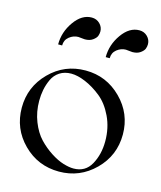

<svg xmlns="http://www.w3.org/2000/svg" viewBox="-109 -801 737 881"><g transform="rotate(15 259.5 -361.0)"><path d="M345 -563H326Q326 -622 361.5 -672Q397 -722 444 -722Q467 -722 482.5 -706.5Q498 -691 498 -670Q498 -659 494 -648.5Q490 -638 475.5 -627.5Q461 -617 438 -617Q433 -617 422 -618.5Q411 -620 407 -620Q384 -620 364.5 -604.5Q345 -589 345 -563ZM119 -563H100Q100 -622 135.5 -672Q171 -722 218 -722Q241 -722 256.5 -706.5Q272 -691 272 -670Q272 -659 268 -648.5Q264 -638 249.5 -627.5Q235 -617 212 -617Q207 -617 196 -618.5Q185 -620 181 -620Q158 -620 138.5 -604.5Q119 -589 119 -563ZM254 -480Q353 -480 423.5 -409.5Q494 -339 494 -240Q494 -140 423.5 -70Q353 0 254 0Q154 0 84 -70Q14 -140 14 -240Q14 -339 84 -409.5Q154 -480 254 -480ZM83 -291Q83 -238 101 -192.5Q119 -147 146 -118.5Q173 -90 205.5 -69Q238 -48 266 -39.5Q294 -31 315 -31Q371 -31 397.5 -79Q424 -127 424 -189Q424 -253 399 -305.5Q374 -358 337 -387.5Q300 -417 262 -433Q224 -449 194 -449Q162 -449 139 -434Q116 -419 104.5 -394Q93 -369 88 -343.5Q83 -318 83 -291Z"/></g></svg>

Font: kawoszeh
Style: Medium
Weight: 500
Version: Version 000.030